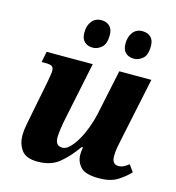

<svg xmlns="http://www.w3.org/2000/svg" viewBox="-113 -858 886 965"><g transform="rotate(15 330.0 -375.5)"><path d="M488 10Q418 10 393 -17Q368 -44 368 -81Q368 -100 372 -119H365Q323 -60 280 -25.5Q237 9 169 9Q108 9 85 -23.5Q62 -56 62 -99Q62 -125 68 -155.5Q74 -186 79 -212L114 -389Q118 -412 120.5 -427Q123 -442 123 -451Q123 -467 114.5 -473.5Q106 -480 81 -480H60L71 -536H311L249 -237Q243 -209 239 -180.5Q235 -152 235 -134Q235 -91 272 -91Q290 -91 309 -109.5Q328 -128 345.5 -158Q363 -188 377 -225Q391 -262 399 -298L449 -536H616L546 -203Q541 -181 537.5 -160Q534 -139 534 -117Q534 -75 568 -75Q582 -75 594 -81Q606 -87 621 -98L646 -63Q621 -36 584.5 -13Q548 10 488 10ZM503 -616Q476 -616 459.5 -631.5Q443 -647 443 -678Q443 -715 461 -738Q479 -761 510 -761Q537 -761 553.5 -745.5Q570 -730 570 -699Q570 -653 549 -634.5Q528 -616 503 -616ZM289 -616Q262 -616 245.5 -631.5Q229 -647 229 -678Q229 -715 247 -738Q265 -761 297 -761Q323 -761 339.5 -745.5Q356 -730 356 -699Q356 -653 334.5 -634.5Q313 -616 289 -616Z"/></g></svg>

Font: Noto Serif SemiCondensed ExtraBold
Style: Italic
Weight: 800
Width: 4
Italic angle: -12°
Designer: Monotype Design Team
Foundry: Monotype Imaging Inc.
Version: Version 2.014; ttfautohint (v1.8.4.7-5d5b)